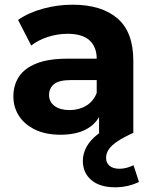

<svg xmlns="http://www.w3.org/2000/svg" viewBox="-20 -566 657 818"><path d="M402 0V-105L392 -128V-316Q392 -366 361.5 -394Q331 -422 268 -422Q225 -422 183.5 -408.5Q142 -395 113 -372L57 -481Q101 -512 163 -529Q225 -546 289 -546Q412 -546 480 -488Q548 -430 548 -307V0ZM238 8Q175 8 130 -13.5Q85 -35 61 -72Q37 -109 37 -155Q37 -203 60.5 -239Q84 -275 135 -295.5Q186 -316 268 -316H411V-225H285Q230 -225 209.5 -207Q189 -189 189 -162Q189 -132 212.5 -114.5Q236 -97 277 -97Q316 -97 347 -115.5Q378 -134 392 -170L416 -98Q399 -46 354 -19Q309 8 238 8ZM471 232Q405 232 369 201Q333 170 333 120Q333 88 349 59Q365 30 399 4Q433 -22 486 -41L548 0Q506 19 480 36.5Q454 54 443 71Q432 88 432 107Q432 128 447 140.5Q462 153 489 153Q505 153 521 148.5Q537 144 549 138L572 209Q553 219 526 225.5Q499 232 471 232Z"/></svg>

Font: Montserrat Thin
Style: Bold
Weight: 700
Version: Version 9.000